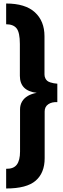

<svg xmlns="http://www.w3.org/2000/svg" viewBox="-20 -862 361 1092"><path d="M15 98Q57 99 75.5 74.5Q94 50 94 0V-240Q94 -265 105.5 -284.5Q117 -304 138.5 -316.5Q160 -329 189 -334Q93 -345 93 -431V-612Q93 -677 74.5 -700.5Q56 -724 15 -724V-842Q124 -842 178.5 -792Q233 -742 233 -656V-439Q233 -427 237.5 -417.5Q242 -408 248.5 -402.5Q255 -397 266 -393.5Q277 -390 285.5 -388.5Q294 -387 306 -386V-281Q275 -283 254.5 -269Q234 -255 234 -228V38Q234 121 183 165.5Q132 210 15 210Z"/></svg>

Font: Mina
Style: Bold
Weight: 700
Version: Version 1.000